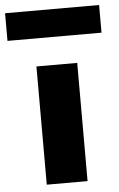

<svg xmlns="http://www.w3.org/2000/svg" viewBox="-109 -792 515 830"><g transform="rotate(-5 149.0 -377.0)"><path d="M-55 -754V-634H353V-754ZM60 -513H237V0H60Z"/></g></svg>

Font: Hussar Techniczny
Style: Bold 
Weight: 700
Foundry: Cannot Into Space Fonts
Version: Version 0.77